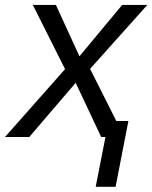

<svg xmlns="http://www.w3.org/2000/svg" viewBox="-60 -548 609 768"><path d="M344.7 0 242.7 -216.8 57.1 0H-40L200.2 -271.5L71.3 -528.3H163.6L257.8 -322.8L428.7 -528.3H529.3L300.3 -272.5L405.3 -64H453.6L402.3 199.2H322.8L361.8 0Z"/></svg>

Font: Liberation Sans
Style: Italic
Weight: 400
Italic angle: -12°
Designer: Steve Matteson
Foundry: Ascender Corporation
Version: Version 2.1.5